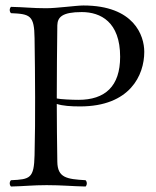

<svg xmlns="http://www.w3.org/2000/svg" viewBox="-20 -675 569 700"><path d="M187 -296C209 -289 238 -287 272 -287C454 -287 506 -401 506 -486C506 -545 469 -655 284 -655C258 -655 188 -645 148 -645C98 -645 70 -649 20 -650C14 -644 14 -633 20 -627C90 -624 105 -619 106 -536C107 -453 108 -404 108 -321C108 -238 108 -192 106 -109C104 -25 90 -21 20 -18C14 -12 14 -1 20 5C69 4 99 0 150 0C206 0 242 4 292 5C298 -1 298 -12 292 -18C223 -22 190 -27 189 -85C188 -160 187 -224 187 -296ZM189 -583C190 -612 206 -631 278 -631C347 -631 418 -595 418 -468C418 -360 363 -311 266 -311C242 -311 200 -313 187 -316V-321C187 -404 188 -500 189 -583Z"/></svg>

Font: Libertinus Serif Display
Style: Regular
Weight: 400
Designer: Philipp H. Poll
Foundry: Khaled Hosny
Version: Version 6.1